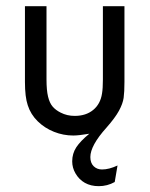

<svg xmlns="http://www.w3.org/2000/svg" viewBox="-20 -436 495 635"><path d="M62.5 -415.5H133.8V-172.9Q133.8 -137.7 138.9 -116.5Q144 -95.2 154.1 -83.5Q164.1 -71.8 180.7 -63.5Q201.7 -52.7 227.1 -52.7Q264.2 -52.7 288.1 -72.3Q312 -91.8 317.4 -126.5Q320.3 -143.6 320.3 -172.9V-415.5H391.6V-165Q391.6 -131.3 388.9 -112.3Q386.2 -93.3 373.5 -69.8Q360.8 -46.4 332 -13.7Q278.8 45.4 278.8 83.5Q278.8 103 289.8 113.8Q300.8 124.5 317.4 124.5Q340.8 124.5 368.7 111.3L359.4 166Q335 179.7 306.6 179.7Q280.3 179.7 260.7 168.7Q241.2 157.7 229.5 137.2Q218.8 118.7 218.8 97.7Q218.8 71.8 232.4 51Q246.1 30.3 275.4 6.3Q240.2 12.2 222.2 12.2Q189.5 12.2 158.7 0Q127.9 -12.2 104.7 -34.9Q81.5 -57.6 71.8 -87.9Q62.5 -115.2 62.5 -165Z"/></svg>

Font: NMS Futura Pro Book
Style: Regular
Weight: 400
Designer: Blend3rman
Version: Version 0.1